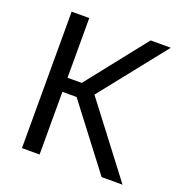

<svg xmlns="http://www.w3.org/2000/svg" viewBox="-118 -742 802 845"><g transform="rotate(20 283.0 -319.5)"><path d="M448.5 0 224.5 -293.5H151.5V-359.5H224.5L445.5 -639H540L287 -320.5L286.5 -341L546.5 0ZM75.5 0V-639H158V0Z"/></g></svg>

Font: Anek Telugu
Style: Regular
Weight: 400
Designer: Omkar Bhoir (Telugu), Yesha Goshar (Latin)
Foundry: Ek Type
Version: Version 1.003